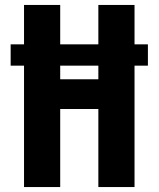

<svg xmlns="http://www.w3.org/2000/svg" viewBox="-20 -755 640 775"><path d="M77 0V-490H23V-576H77V-735H223V-576H377V-735H523V-576H577V-490H523V0H377V-315H223V0ZM377 -435V-490H223V-435Z"/></svg>

Font: Iosevka Curly Heavy Extended
Style: Regular
Weight: 900
Width: 7
Monospace: yes
Designer: Belleve Invis
Foundry: Belleve Invis
Version: Version 11.1.0; ttfautohint (v1.8.3)